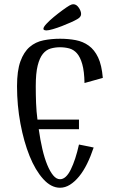

<svg xmlns="http://www.w3.org/2000/svg" viewBox="-20 -867 543 902"><path d="M60 0ZM420 -174Q406 -132 389 -97.5Q372 -63 351.5 -38Q331 -13 308.5 1Q286 15 262 15Q220 15 183 -26Q146 -67 119 -134Q92 -201 76 -286.5Q60 -372 60 -462Q60 -535 76 -579Q92 -623 119.5 -646.5Q147 -670 184 -677.5Q221 -685 262 -685Q301 -685 335.5 -678.5Q370 -672 397 -652.5Q424 -633 441 -597Q458 -561 463 -501L377 -477Q376 -532 366.5 -565.5Q357 -599 341.5 -616.5Q326 -634 305.5 -639.5Q285 -645 262 -645Q239 -645 218 -639Q197 -633 181.5 -614Q166 -595 157 -559Q148 -523 148 -462Q148 -421 149.5 -382Q151 -343 156 -305H351V-260H162Q169 -210 179 -167Q189 -124 202 -92.5Q215 -61 230 -43Q245 -25 262 -25Q290 -25 312.5 -70.5Q335 -116 351 -188ZM197 -724Q194 -724 189 -725.5Q184 -727 184 -732Q184 -740 198.5 -755.5Q213 -771 233 -787.5Q253 -804 273.5 -819Q294 -834 306 -841Q316 -847 325 -847Q339 -847 350 -831Q361 -815 361 -801Q361 -787 343 -777Q333 -771 313 -762Q293 -753 271 -744.5Q249 -736 228.5 -730Q208 -724 197 -724Z"/></svg>

Font: Combo
Style: Regular
Weight: 400
Designer: Eduardo Rodriguez Tunni
Foundry: Eduardo Rodriguez Tunni
Version: Version 1.001